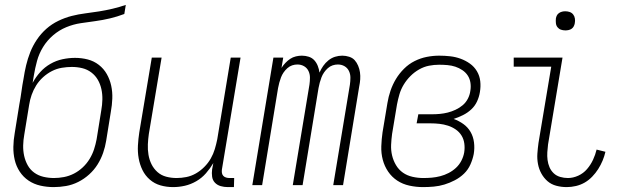

<svg xmlns="http://www.w3.org/2000/svg" viewBox="-20 -755 2540 783"><path d="M199 8Q171 8 144.5 2Q118 -4 96.5 -18.5Q75 -33 60.5 -55Q46 -77 40 -103Q34 -129 34.5 -156.5Q35 -184 40 -212L59 -330Q64 -356 67.5 -382Q71 -408 76 -434Q80 -461 86.5 -488.5Q93 -516 103.5 -542.5Q114 -569 130.5 -593.5Q147 -618 169 -637.5Q191 -657 218 -670Q245 -683 272.5 -690Q300 -697 328 -700.5Q356 -704 384 -708.5Q412 -713 439.5 -719.5Q467 -726 493 -735L487 -698Q458 -687 428.5 -680Q399 -673 369.5 -669Q340 -665 309.5 -660.5Q279 -656 250 -644Q221 -632 196.5 -611Q172 -590 155.5 -563Q139 -536 131 -506.5Q123 -477 118 -447L113 -417Q126 -441 144 -461Q162 -481 185.5 -494.5Q209 -508 235 -513.5Q261 -519 286 -519Q313 -519 338 -512.5Q363 -506 383 -490.5Q403 -475 415.5 -453Q428 -431 433.5 -405.5Q439 -380 438 -353Q437 -326 432 -299L413 -181Q409 -156 400.5 -131.5Q392 -107 378 -84.5Q364 -62 343.5 -43.5Q323 -25 299 -13Q275 -1 249.5 3.5Q224 8 199 8ZM200 -29Q220 -29 241 -33Q262 -37 281.5 -47Q301 -57 317.5 -72.5Q334 -88 345.5 -107Q357 -126 363.5 -146Q370 -166 374 -187L393 -305Q397 -327 397.5 -349Q398 -371 393.5 -391.5Q389 -412 379 -429.5Q369 -447 352.5 -459.5Q336 -472 315.5 -477Q295 -482 273 -482Q253 -482 232 -478.5Q211 -475 191.5 -465Q172 -455 155.5 -440Q139 -425 127.5 -406.5Q116 -388 109 -368Q102 -348 99 -328L79 -206Q75 -184 74.5 -162Q74 -140 78.5 -119.5Q83 -99 93 -81Q103 -63 119.5 -51Q136 -39 157 -34Q178 -29 200 -29Z M686 8Q659 8 634.5 1Q610 -6 591 -22.5Q572 -39 561 -61.5Q550 -84 545.5 -109.5Q541 -135 542.5 -162Q544 -189 548 -215L599 -520H639L587 -209Q584 -188 583 -166.5Q582 -145 585.5 -124Q589 -103 598 -85Q607 -67 622 -53.5Q637 -40 657.5 -34.5Q678 -29 700 -29Q720 -29 740 -33Q760 -37 778.5 -47.5Q797 -58 813 -74Q829 -90 839.5 -108.5Q850 -127 856 -147Q862 -167 866 -187L921 -520H961L885 -64Q884 -57 885 -50Q886 -43 890.5 -38Q895 -33 902 -31Q909 -29 916 -29H935L934 8H909Q894 8 880 4Q866 0 856.5 -10Q847 -20 845 -34.5Q843 -49 845 -64L850 -90Q837 -68 820 -48.5Q803 -29 780.5 -16Q758 -3 734 2.5Q710 8 686 8Z M1009 0 1095 -520H1135L1128 -478Q1135 -489 1144 -498.5Q1153 -508 1163.5 -515Q1174 -522 1186.5 -525Q1199 -528 1211 -528Q1226 -528 1239.5 -523.5Q1253 -519 1262 -509Q1271 -499 1276 -486Q1281 -473 1283 -459Q1289 -473 1298 -486Q1307 -499 1319.5 -509Q1332 -519 1346.5 -523.5Q1361 -528 1376 -528Q1390 -528 1404 -523.5Q1418 -519 1426.5 -509.5Q1435 -500 1440.5 -487Q1446 -474 1448 -460Q1450 -446 1449 -431.5Q1448 -417 1445 -403L1379 0H1339L1407 -410Q1409 -424 1409 -438.5Q1409 -453 1403 -465.5Q1397 -478 1385 -485Q1373 -492 1358 -492Q1347 -492 1336.5 -488.5Q1326 -485 1317 -477Q1308 -469 1301.5 -459.5Q1295 -450 1291 -439.5Q1287 -429 1284 -418Q1281 -407 1279 -396L1214 0H1174L1242 -410Q1244 -424 1244 -438.5Q1244 -453 1238 -465.5Q1232 -478 1220 -485Q1208 -492 1193 -492Q1182 -492 1171.5 -488.5Q1161 -485 1152 -477Q1143 -469 1136.5 -459.5Q1130 -450 1126 -439.5Q1122 -429 1119 -418Q1116 -407 1114 -396L1049 0Z M1705 8Q1677 8 1649.5 2Q1622 -4 1600 -18.5Q1578 -33 1563 -55Q1548 -77 1541 -103.5Q1534 -130 1535 -158.5Q1536 -187 1540 -215L1560 -335Q1564 -360 1572.5 -385Q1581 -410 1594.5 -432.5Q1608 -455 1627.5 -474.5Q1647 -494 1671 -506Q1695 -518 1720.5 -523Q1746 -528 1771 -528Q1794 -528 1816 -525.5Q1838 -523 1858.5 -515.5Q1879 -508 1896.5 -495.5Q1914 -483 1925 -464.5Q1936 -446 1938.5 -424Q1941 -402 1937 -379Q1934 -360 1925.5 -341.5Q1917 -323 1902 -309Q1887 -295 1868 -285.5Q1849 -276 1830 -270Q1852 -262 1870 -249Q1888 -236 1899 -217Q1910 -198 1913 -174.5Q1916 -151 1912 -127Q1908 -106 1898.5 -84.5Q1889 -63 1872.5 -47Q1856 -31 1835 -20Q1814 -9 1792.5 -2.5Q1771 4 1749 6Q1727 8 1705 8ZM1706 -29Q1724 -29 1741 -30.5Q1758 -32 1775.5 -36.5Q1793 -41 1809.5 -49.5Q1826 -58 1839.5 -70.5Q1853 -83 1861.5 -99.5Q1870 -116 1873 -133Q1876 -152 1873.5 -170Q1871 -188 1862 -202.5Q1853 -217 1838.5 -227Q1824 -237 1807 -242.5Q1790 -248 1772 -250Q1754 -252 1735 -252H1679L1686 -289H1742Q1758 -289 1774 -290.5Q1790 -292 1806 -296Q1822 -300 1838 -307.5Q1854 -315 1867 -326Q1880 -337 1888 -352.5Q1896 -368 1898 -384Q1901 -401 1898.5 -417.5Q1896 -434 1887.5 -447Q1879 -460 1865.5 -469Q1852 -478 1837 -483Q1822 -488 1805 -489.5Q1788 -491 1771 -491Q1750 -491 1729.5 -487Q1709 -483 1689.5 -472Q1670 -461 1654 -445Q1638 -429 1626.5 -410Q1615 -391 1609 -370.5Q1603 -350 1599 -329L1579 -209Q1576 -187 1575 -164.5Q1574 -142 1579 -121Q1584 -100 1595 -81.5Q1606 -63 1623 -51Q1640 -39 1662 -34Q1684 -29 1706 -29Z M2291 8Q2269 8 2248.5 2.5Q2228 -3 2213 -16Q2198 -29 2188 -47Q2178 -65 2174 -86Q2170 -107 2171.5 -128.5Q2173 -150 2176 -172L2228 -483H2075V-520H2274L2215 -166Q2213 -150 2212 -134Q2211 -118 2213 -102.5Q2215 -87 2221 -73Q2227 -59 2238 -48.5Q2249 -38 2264.5 -33.5Q2280 -29 2296 -29Q2317 -29 2338 -38.5Q2359 -48 2374 -65.5Q2389 -83 2398.5 -103.5Q2408 -124 2413 -145L2449 -136Q2445 -118 2437.5 -100Q2430 -82 2419.5 -65.5Q2409 -49 2395 -34.5Q2381 -20 2364.5 -10.5Q2348 -1 2329 3.5Q2310 8 2291 8ZM2286 -631Q2276 -631 2267.5 -634Q2259 -637 2253.5 -644Q2248 -651 2247 -660.5Q2246 -670 2247 -680Q2248 -686 2251 -692Q2254 -698 2260 -702Q2266 -706 2272.5 -707.5Q2279 -709 2285 -709Q2295 -709 2303.5 -706Q2312 -703 2317.5 -696Q2323 -689 2324.5 -679.5Q2326 -670 2324 -660Q2323 -654 2320 -648Q2317 -642 2311.5 -638Q2306 -634 2299 -632.5Q2292 -631 2286 -631Z"/></svg>

Font: Iosevka Extralight
Style: Italic
Weight: 200
Italic angle: -9°
Monospace: yes
Designer: Belleve Invis
Foundry: Belleve Invis
Version: Version 32.5.0; ttfautohint (v1.8.4)